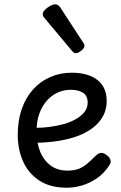

<svg xmlns="http://www.w3.org/2000/svg" viewBox="-20 -859 566 898"><path d="M293 19Q214 19 163 -15Q112 -49 87.5 -105Q63 -161 63 -228Q63 -295 81.5 -348.5Q100 -402 134 -440Q168 -478 214.5 -498.5Q261 -519 316 -519Q365 -519 401.5 -504.5Q438 -490 458.5 -460.5Q479 -431 479 -386Q479 -348 462.5 -317Q446 -286 416 -262.5Q386 -239 345 -223.5Q304 -208 253 -200Q202 -192 145 -191V-261Q178 -261 212.5 -265.5Q247 -270 279 -279Q311 -288 336 -302.5Q361 -317 375.5 -336Q390 -355 390 -379Q390 -411 368.5 -425Q347 -439 311 -439Q278 -439 249.5 -426Q221 -413 198.5 -387.5Q176 -362 163.5 -326Q151 -290 151 -244Q151 -189 168.5 -148Q186 -107 218 -84Q250 -61 295 -61Q325 -61 346 -68.5Q367 -76 385.5 -91.5Q404 -107 426 -129Q441 -144 453.5 -144Q466 -144 480 -133Q494 -122 497 -109.5Q500 -97 490 -84Q465 -46 431 -23.5Q397 -1 361.5 9Q326 19 293 19ZM334 -610Q330 -610 325.5 -613Q321 -616 315 -623L192 -770Q185 -778 182.5 -782.5Q180 -787 180 -794Q180 -803 190.5 -813.5Q201 -824 214.5 -831.5Q228 -839 238 -839Q252 -839 262 -824L369 -660Q374 -653 374.5 -650Q375 -647 375 -644Q375 -634 360 -622Q345 -610 334 -610Z"/></svg>

Font: Playwrite BE WAL
Style: Regular
Weight: 400
Designer: Veronika Burian, José Scaglione
Foundry: TypeTogether
Version: Version 1.002